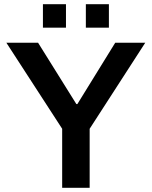

<svg xmlns="http://www.w3.org/2000/svg" viewBox="-20 -888 717 908"><path d="M274 0V-279L10 -686H160L341 -396H346L525 -686H667L404 -279V0ZM183 -757V-868H292V-757ZM386 -757V-868H495V-757Z"/></svg>

Font: Archivo SemiBold SemiBold
Style: Regular
Weight: 600
Version: Version 2.001